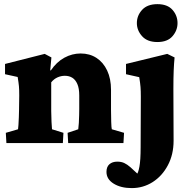

<svg xmlns="http://www.w3.org/2000/svg" viewBox="-20 -708 948 950"><path d="M11.7 0 8.8 -50.8 69.3 -68.4Q70.3 -73.2 71.3 -89.8Q72.3 -106.4 73.2 -127Q74.2 -147.5 74.2 -163.1L75.2 -236.3Q75.2 -264.6 73.7 -281.2Q72.3 -297.9 67.4 -327.1L4.9 -340.8V-391.6L201.2 -441.4L234.4 -423.8L228.5 -360.4L231.4 -359.4Q259.8 -401.4 298.3 -422.4Q336.9 -443.4 378.9 -443.4Q423.8 -443.4 457.5 -421.4Q491.2 -399.4 510.3 -358.9Q529.3 -318.4 529.3 -263.7V-165Q529.3 -133.8 530.3 -105Q531.2 -76.2 533.2 -68.4L593.8 -50.8L590.8 0H317.4L314.5 -50.8L367.2 -68.4Q369.1 -81.1 370.1 -99.6Q371.1 -118.2 371.6 -137.7Q372.1 -157.2 372.1 -168.9V-236.3Q372.1 -270.5 362.8 -292Q353.5 -313.5 337.9 -323.2Q322.3 -333 300.8 -333Q282.2 -333 264.6 -325.2Q247.1 -317.4 233.4 -300.8V-159.2Q233.4 -133.8 234.9 -105Q236.3 -76.2 237.3 -68.4L293.9 -50.8L291 0ZM631.8 222.7Q578.1 222.7 542.5 200.7Q506.8 178.7 506.8 142.6Q506.8 117.2 521.5 104.5Q536.1 91.8 560.5 91.8Q580.1 91.8 594.7 98.6Q609.4 105.5 625 119.1L687.5 176.8L631.8 169.9Q644.5 169.9 654.3 159.2Q664.1 148.4 669.9 116.2Q675.8 84 675.8 21.5L676.8 -229.5Q676.8 -257.8 675.3 -277.3Q673.8 -296.9 668.9 -326.2L603.5 -340.8V-391.6L807.6 -441.4L843.8 -423.8Q840.8 -393.6 839.4 -358.4Q837.9 -323.2 837.9 -268.6L838.9 -11.7Q838.9 56.6 810.5 109.9Q782.2 163.1 735.4 192.9Q688.5 222.7 631.8 222.7ZM758.8 -500Q709 -500 683.1 -528.8Q657.2 -557.6 657.2 -593.8Q657.2 -630.9 683.1 -659.2Q709 -687.5 758.8 -687.5Q808.6 -687.5 833.5 -659.2Q858.4 -630.9 858.4 -593.8Q858.4 -557.6 833.5 -528.8Q808.6 -500 758.8 -500Z"/></svg>

Font: Crimson Pro Black
Style: Regular
Weight: 900
Designer: Jacques Le Bailly
Foundry: Baron von Fonthausen
Version: Version 1.003